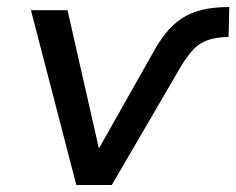

<svg xmlns="http://www.w3.org/2000/svg" viewBox="-20 -526 672 546"><path d="M197 0 68 -497H172L261 -105H262L415 -376Q432 -407 451 -431Q470 -455 494.5 -472Q519 -489 552.5 -497.5Q586 -506 632 -506L630 -421Q594 -420 571 -412Q548 -404 531 -386.5Q514 -369 495 -338L298 0Z"/></svg>

Font: Nunito Sans 7pt Medium
Style: Italic
Weight: 500
Italic angle: -9°
Designer: Vernon Adams
Foundry: Vernon Adams
Version: Version 3.101;gftools[0.9.27]